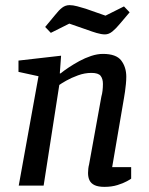

<svg xmlns="http://www.w3.org/2000/svg" viewBox="-20 -723 580 748"><path d="M387 5Q363 5 349 -1.5Q335 -8 329 -20Q323 -32 323 -49Q323 -57 324 -66Q325 -75 327 -82L375 -347Q378 -357 379.5 -370Q381 -383 381 -396Q381 -416 372 -427.5Q363 -439 336 -439Q310 -439 284 -429.5Q258 -420 238.5 -409Q219 -398 211 -392L150 0H53L130 -426L52 -443V-487L218 -506L213 -437H216Q228 -447 247.5 -460Q267 -473 289 -485Q311 -497 335 -505Q359 -513 381 -513Q433 -513 452.5 -487Q472 -461 472 -424Q472 -411 470.5 -395.5Q469 -380 467 -366Q465 -352 463 -341L417 -72H491V-27Q489 -25 474.5 -17Q460 -9 437.5 -2Q415 5 387 5ZM389 -589Q375 -589 356.5 -594.5Q338 -600 322 -606L250 -631L178 -595L156 -618L195 -665Q209 -683 222 -693Q235 -703 251 -703Q264 -703 281 -698.5Q298 -694 314 -689L391 -662L463 -698L485 -675L446 -629Q432 -612 418 -600.5Q404 -589 389 -589Z"/></svg>

Font: Faustina Light Medium
Style: Italic
Weight: 500
Italic angle: -8°
Version: Version 1.200